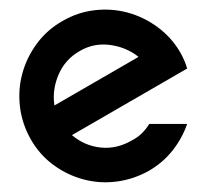

<svg xmlns="http://www.w3.org/2000/svg" viewBox="-20 -375 431 395"><path d="M109 -332Q140 -350 175 -354Q210 -358 243 -349Q276 -340 304.5 -319Q333 -298 351 -267Q361 -249 365 -234L128 -97Q154 -75 187 -71.5Q220 -68 251 -86Q273 -97 287 -120H365Q355 -91 335.5 -66Q316 -41 287 -24Q255 -6 220 -1.5Q185 3 151.5 -6Q118 -15 89.5 -36Q61 -57 43 -89Q25 -121 21 -156Q17 -191 26 -224Q35 -257 56 -285.5Q77 -314 109 -332ZM144 -270Q114 -253 100.5 -221.5Q87 -190 92 -158L265 -258Q240 -278 206.5 -282.5Q173 -287 144 -270Z"/></svg>

Font: Googee
Style: Regular
Weight: 400
Designer: Peter Wiegel
Foundry: CATFonts Peter Wiegel
Version: 1.000